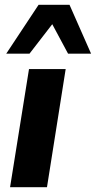

<svg xmlns="http://www.w3.org/2000/svg" viewBox="-20 -781 400 801"><path d="M22 0 101 -493H254L176 0ZM6 -557 141 -761H270L360 -557H264L198 -680L103 -557Z"/></svg>

Font: Nunito Sans 11pt ExtraBold
Style: Italic
Weight: 800
Italic angle: -9°
Version: Version 3.101;gftools[0.9.27]